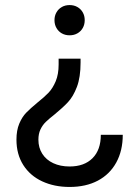

<svg xmlns="http://www.w3.org/2000/svg" viewBox="-20 -532 558 769"><path d="M199.2 -74.2Q176.8 -56.6 163.6 -43.9Q150.4 -31.2 142.1 -13.7Q133.8 3.9 133.8 27.3Q133.8 59.6 149.4 84Q165 108.4 193.4 121.6Q221.7 134.8 258.8 134.8Q317.4 134.8 350.6 101.6Q383.8 68.4 383.8 7.8H471.7Q471.7 71.3 445.8 118.7Q419.9 166 372.1 191.4Q324.2 216.8 258.8 216.8Q197.3 216.8 148.9 194.3Q100.6 171.9 73.2 128.9Q45.9 85.9 45.9 27.3Q45.9 -9.8 57.1 -36.6Q68.4 -63.5 85 -80.6Q101.6 -97.7 129.9 -121.1Q158.2 -143.6 174.8 -161.1Q191.4 -178.7 203.1 -206.5Q214.8 -234.4 214.8 -273.4V-296.9H302.7V-281.2Q302.7 -222.7 288.1 -184.1Q273.4 -145.5 252.4 -123Q231.4 -100.6 199.2 -74.2ZM319.3 -451.2Q319.3 -433.6 311.5 -419.9Q303.7 -406.2 290 -398.4Q276.4 -390.6 258.8 -390.6Q241.2 -390.6 227.5 -398.4Q213.9 -406.2 206.1 -419.9Q198.2 -433.6 198.2 -451.2Q198.2 -468.8 206.1 -482.4Q213.9 -496.1 227.5 -503.9Q241.2 -511.7 258.8 -511.7Q276.4 -511.7 290 -503.9Q303.7 -496.1 311.5 -482.4Q319.3 -468.8 319.3 -451.2Z"/></svg>

Font: Wanted Sans Std Variable
Style: Regular
Weight: 400
Designer: Original Design by Kil Hyung-jin and Kang Hanbin, Wanted Lab, Inc;
Foundry: Wanted Lab, Inc.
Version: Version 1.003;Glyphs 3.2 (3227)